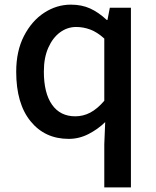

<svg xmlns="http://www.w3.org/2000/svg" viewBox="-20 -584 670 827"><path d="M429.2 223.1V37.1L433.1 -58.1Q402.3 -27.8 361.6 -6.8Q320.8 14.2 275.9 14.2Q173.3 14.2 111.6 -61.8Q49.8 -137.7 49.8 -274.9Q49.8 -364.3 83.3 -429.2Q116.7 -494.1 170.4 -529.1Q224.1 -564 285.2 -564Q332 -564 368.4 -547.4Q404.8 -530.8 439.9 -498H442.9L453.1 -550.8H543.9V223.1ZM304.2 -83Q338.4 -83 368.7 -98.9Q398.9 -114.7 429.2 -149.9V-418Q398.4 -445.8 368.7 -456.8Q338.9 -467.8 308.1 -467.8Q270 -467.8 238.5 -444.6Q207 -421.4 188 -378.4Q168.9 -335.4 168.9 -275.9Q168.9 -183.1 204.1 -133.1Q239.3 -83 304.2 -83Z"/></svg>

Font: Source Han Sans CN Medium
Style: Regular
Weight: 500
Designer: Ryoko NISHIZUKA  (kana, bopomofo & ideographs); Paul D. Hunt (Latin, Greek & Cyrillic); Sandoll Communications , Soo-you
Foundry: Adobe
Version: Version 2.004;hotconv 1.0.118;makeotfexe 2.5.65603